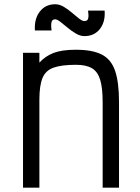

<svg xmlns="http://www.w3.org/2000/svg" viewBox="-20 -860 640 880"><path d="M85.5 0V-618H160.5V-573Q188 -603 225.8 -617.5Q263.5 -632 328 -632Q403.5 -632 446.5 -610Q489.5 -588 507.5 -535.5Q525.5 -483 525.5 -391.5V0H450.5V-391.5Q450.5 -457 439.2 -494.2Q428 -531.5 401.5 -547.2Q375 -563 328 -563Q262 -563 225.5 -550Q189 -537 174.8 -502.5Q160.5 -468 160.5 -402.5V0ZM367 -694.5Q348 -694.5 328.2 -706Q308.5 -717.5 290 -733Q271.5 -748.5 256.5 -760Q241.5 -771.5 233 -771.5Q218.5 -771.5 215.8 -757.2Q213 -743 216.5 -720.5H140Q136.5 -773.5 162.5 -807Q188.5 -840.5 233 -840.5Q252.5 -840.5 272 -829Q291.5 -817.5 309.5 -802Q327.5 -786.5 342.2 -775Q357 -763.5 367 -763.5Q382 -763.5 384.5 -776.8Q387 -790 383.5 -811.5H459.5Q463.5 -760 437.8 -727.2Q412 -694.5 367 -694.5Z"/></svg>

Font: Victor Mono Thin
Style: Regular
Weight: 100
Monospace: yes
Designer: Rune Bjørnerås
Version: Version 1.561;gftools[0.9.30]